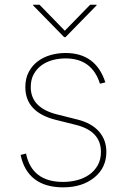

<svg xmlns="http://www.w3.org/2000/svg" viewBox="-20 -777 533 808"><path d="M89.5 -130.7Q114 -11.4 245.7 -11.4Q275.2 -11.4 303.6 -18.6Q332 -25.9 354.6 -41.4Q377.1 -56.8 391 -80.8Q404.8 -104.8 404.8 -137.8Q404.8 -225.1 299.7 -251.4L214.5 -272.7Q86.6 -304.7 86.6 -410.5Q86.6 -446.7 100.7 -473.5Q114.7 -500.4 138.1 -518.3Q161.6 -536.2 192.1 -545.1Q222.7 -554 255.7 -554Q383.5 -554 423.3 -430.4L400.6 -424.7Q367.2 -531.2 255.7 -531.2Q227.6 -531.2 201.3 -524.1Q175.1 -517 154.7 -502.1Q134.2 -487.2 121.8 -464.5Q109.4 -441.8 109.4 -410.5Q109.4 -323.2 220.2 -295.5L305.4 -274.1Q365.4 -259.2 396.5 -223.7Q427.6 -188.2 427.6 -137.8Q427.6 -71 376.8 -29.8Q326 11.4 245.7 11.4Q170.5 11.4 125.5 -23.3Q80.6 -57.9 66.8 -125ZM146.3 -757.1 252.8 -647.7 359.4 -757.1H386.4V-754.3L255.7 -620.7H250L119.3 -754.3V-757.1Z"/></svg>

Font: Inter P Thin
Style: Regular
Weight: 100
Designer: Rasmus Andersson
Foundry: rsms
Version: Version 3.018;git-588b23468